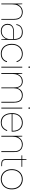

<svg xmlns="http://www.w3.org/2000/svg" viewBox="1892 -2612 732 4555"><g transform="rotate(90 2257.5 -334.0)"><path d="M63 0V-496H79L84 -382H85Q113 -448 161 -478Q209 -508 265 -508Q316 -508 357.5 -487.5Q399 -467 423.5 -422.5Q448 -378 448 -305V0H428V-300Q428 -397 385.5 -442.5Q343 -488 265 -488Q214 -488 173 -462.5Q132 -437 107.5 -387Q83 -337 83 -264V0Z M715 12Q661 12 623 -10Q585 -32 565 -68Q545 -104 545 -145Q545 -200 568.5 -234Q592 -268 635 -284.5Q678 -301 736 -301H906Q906 -359 890 -400.5Q874 -442 838 -465Q802 -488 741 -488Q670 -488 627 -456Q584 -424 572 -356H552Q560 -409 586.5 -442.5Q613 -476 653 -492Q693 -508 741 -508Q810 -508 850.5 -481Q891 -454 908.5 -408Q926 -362 926 -305V0H910L905 -109H904Q899 -99 886 -79Q873 -59 851 -38.5Q829 -18 796 -3Q763 12 715 12ZM717 -8Q766 -8 802 -26.5Q838 -45 861 -74Q884 -103 895 -135.5Q906 -168 906 -197V-283H736Q670 -283 633 -264.5Q596 -246 581.5 -215Q567 -184 567 -145Q567 -109 584.5 -77.5Q602 -46 636 -27Q670 -8 717 -8Z M1252 12Q1185 12 1132.5 -19.5Q1080 -51 1050 -109.5Q1020 -168 1020 -248Q1020 -328 1051.5 -386.5Q1083 -445 1135.5 -476.5Q1188 -508 1252 -508Q1333 -508 1386.5 -466.5Q1440 -425 1453 -362H1431Q1418 -420 1370 -454Q1322 -488 1253 -488Q1201 -488 1152.5 -461.5Q1104 -435 1073 -382Q1042 -329 1042 -248Q1042 -183 1060.5 -137.5Q1079 -92 1110 -63.5Q1141 -35 1178.5 -21.5Q1216 -8 1253 -8Q1299 -8 1335.5 -23Q1372 -38 1397.5 -66Q1423 -94 1431 -134H1453Q1441 -72 1390 -30Q1339 12 1252 12Z M1563 0V-496H1583V0ZM1573 -642Q1566 -642 1560 -648Q1554 -654 1554 -661Q1554 -669 1560 -674.5Q1566 -680 1573 -680Q1581 -680 1586.5 -674.5Q1592 -669 1592 -661Q1592 -654 1586.5 -648Q1581 -642 1573 -642Z M1713 0V-496H1729L1735 -382H1736Q1762 -445 1806 -476.5Q1850 -508 1913 -508Q1942 -508 1973 -497Q2004 -486 2029.5 -457.5Q2055 -429 2066 -374H2067Q2081 -430 2123 -469Q2165 -508 2238 -508Q2293 -508 2332.5 -486.5Q2372 -465 2393.5 -418Q2415 -371 2415 -293V0H2395V-295Q2395 -396 2356 -442Q2317 -488 2238 -488Q2194 -488 2156.5 -467Q2119 -446 2096.5 -404.5Q2074 -363 2074 -300V0H2054V-300Q2054 -397 2017.5 -442.5Q1981 -488 1913 -488Q1859 -488 1818.5 -461.5Q1778 -435 1755.5 -384Q1733 -333 1733 -257V0Z M2534 0V-496H2554V0ZM2544 -642Q2537 -642 2531 -648Q2525 -654 2525 -661Q2525 -669 2531 -674.5Q2537 -680 2544 -680Q2552 -680 2557.5 -674.5Q2563 -669 2563 -661Q2563 -654 2557.5 -648Q2552 -642 2544 -642Z M2886 12Q2815 12 2765 -20.5Q2715 -53 2689 -113Q2663 -173 2663 -254Q2663 -335 2692 -391.5Q2721 -448 2772 -478Q2823 -508 2889 -508Q2962 -508 3009 -476Q3056 -444 3079 -392.5Q3102 -341 3102 -282Q3102 -272 3102 -264.5Q3102 -257 3101 -246H2674V-264H3083Q3083 -377 3029 -432.5Q2975 -488 2889 -488Q2837 -488 2790.5 -464.5Q2744 -441 2714.5 -390.5Q2685 -340 2685 -259V-250Q2685 -165 2712.5 -111.5Q2740 -58 2785.5 -33Q2831 -8 2886 -8Q2954 -8 2999 -42.5Q3044 -77 3067 -138H3089Q3074 -94 3047.5 -60Q3021 -26 2981 -7Q2941 12 2886 12Z M3202 0V-496H3218L3223 -382H3224Q3252 -448 3300 -478Q3348 -508 3404 -508Q3455 -508 3496.5 -487.5Q3538 -467 3562.5 -422.5Q3587 -378 3587 -305V0H3567V-300Q3567 -397 3524.5 -442.5Q3482 -488 3404 -488Q3353 -488 3312 -462.5Q3271 -437 3246.5 -387Q3222 -337 3222 -264V0Z M3861 0Q3826 0 3801.5 -11Q3777 -22 3764.5 -49Q3752 -76 3752 -122V-478H3666V-496H3752L3756 -596H3772V-496H3937V-478H3772V-122Q3772 -67 3793.5 -42.5Q3815 -18 3865 -18H3923V0Z M4230 12Q4163 12 4109.5 -19Q4056 -50 4024.5 -108.5Q3993 -167 3993 -248Q3993 -329 4025 -387.5Q4057 -446 4111.5 -477Q4166 -508 4233 -508Q4301 -508 4355 -477Q4409 -446 4440.5 -387.5Q4472 -329 4472 -248Q4472 -167 4439.5 -108.5Q4407 -50 4352.5 -19Q4298 12 4230 12ZM4230 -8Q4286 -8 4336 -34.5Q4386 -61 4418 -114.5Q4450 -168 4450 -248Q4450 -327 4418.5 -380.5Q4387 -434 4337.5 -461Q4288 -488 4233 -488Q4177 -488 4127 -461Q4077 -434 4046 -380.5Q4015 -327 4015 -248Q4015 -168 4046 -114.5Q4077 -61 4126 -34.5Q4175 -8 4230 -8Z"/></g></svg>

Font: DM Sans 28pt Thin
Style: Regular
Weight: 250
Version: Version 4.004;gftools[0.9.30]